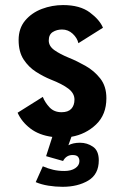

<svg xmlns="http://www.w3.org/2000/svg" viewBox="-20 -532 490 758"><path d="M227 205.5Q199 205.5 171 201Q143 196.5 121 187L149 124.5Q169.5 133.5 189.8 138.2Q210 143 234 143Q261 143 277.2 132Q293.5 121 293.5 104Q293.5 93.5 287.8 86.8Q282 80 266.5 80Q241.5 80 229 103.5L162 84.5L186.5 8.5Q134 1.5 99.8 -24.8Q65.5 -51 49.5 -87L149 -149.5Q157.5 -127.5 175.5 -108.2Q193.5 -89 223 -89Q249 -89 261.5 -102.5Q274 -116 274 -139Q274 -163.5 250.2 -181.8Q226.5 -200 180.5 -218Q152 -229.5 122.5 -248.2Q93 -267 73.2 -297.2Q53.5 -327.5 53.5 -374Q53.5 -420 79.2 -450.8Q105 -481.5 145.2 -496.8Q185.5 -512 229 -512Q295.5 -512 334.5 -483Q373.5 -454 386.5 -422.5L289.5 -361.5Q285 -382 267 -398.8Q249 -415.5 225 -415.5Q204 -415.5 188.2 -405.5Q172.5 -395.5 172.5 -372Q172.5 -350 194.5 -334.2Q216.5 -318.5 253 -303.5Q283 -291.5 317.2 -272.2Q351.5 -253 375.8 -222.2Q400 -191.5 400 -144.5Q400 -79.5 359.5 -40.8Q319 -2 262 8L250 41.5Q268 31.5 296 31.5Q324 31.5 347 47.2Q370 63 370 101Q370 156 328.5 180.8Q287 205.5 227 205.5Z"/></svg>

Font: Trispace Condensed SemiBold
Style: Regular
Weight: 600
Width: 3
Designer: Tyler Finck
Foundry: Etcetera Type Company
Version: Version 1.210; ttfautohint (v1.8.3)